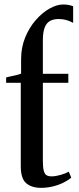

<svg xmlns="http://www.w3.org/2000/svg" viewBox="-20 -850 362 878"><path d="M168 9Q124.5 9 99.8 -12.2Q75 -33.5 75 -90V-471.5H8V-495.5Q15 -498 28.8 -500.8Q42.5 -503.5 56.5 -507Q70.5 -510.5 76.5 -513.5Q76.5 -530 76.5 -546.5Q76.5 -563 76.5 -579.5Q76.5 -633 95.2 -678.8Q114 -724.5 143.5 -758.2Q173 -792 206.5 -810.8Q240 -829.5 269 -829.5Q284 -829.5 295.2 -827Q306.5 -824.5 314.5 -821.5V-745.5Q299 -754 283 -758.5Q267 -763 248.5 -763Q224 -763 208 -753.8Q192 -744.5 184 -723.2Q176 -702 176 -665V-512.5H292.5V-471.5H176V-115Q176 -84.5 180.2 -69Q184.5 -53.5 193.2 -48.5Q202 -43.5 216 -43.5Q234 -43.5 257.5 -50.2Q281 -57 294.5 -65L306 -37.5Q293 -26.5 271.5 -15.5Q250 -4.5 223.2 2.2Q196.5 9 168 9Z"/></svg>

Font: Merriweather 120pt
Style: Regular
Weight: 400
Version: Version 2.100